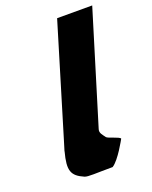

<svg xmlns="http://www.w3.org/2000/svg" viewBox="-141 -831 721 910"><g transform="rotate(-20 219.0 -376.0)"><path d="M261.2 -753H438.2L266.4 -191C261.1 -173 273.6 -161.8 285.2 -145C291.6 -135.7 346.8 -124 351.5 -113C351.5 -113 302.3 -21.3 267.1 0C183 0 142.7 4.3 125.9 -3C66.3 -28.9 54.6 -57.6 78.7 -148L78.2 -148L83.9 -166.5C86.9 -176.7 90.2 -187.5 93.8 -199L94.1 -200Z"/></g></svg>

Font: Hussar
Style: BdSuprConOblThree
Weight: 700
Foundry: Cannot Into Space Fonts
Version: Version 2.00